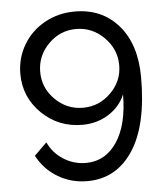

<svg xmlns="http://www.w3.org/2000/svg" viewBox="-52 -762 710 818"><g transform="rotate(-5 303.0 -352.5)"><path d="M289.1 -231Q351.1 -231 400.9 -262.2Q450.7 -293.5 472.2 -345.2Q471.7 -214.8 422.1 -141.4Q372.6 -67.9 290 -67.9Q237.8 -67.9 194.1 -95.7Q150.4 -123.5 128.9 -169.9L75.2 -117.2Q107.4 -57.1 163.8 -23.7Q220.2 9.8 289.1 9.8Q412.6 9.8 483.9 -97.7Q555.2 -205.1 555.2 -410.2Q555.2 -551.8 484.6 -633.3Q414.1 -714.8 297.9 -714.8Q227.5 -714.8 169.2 -682.6Q110.8 -650.4 77.4 -594Q43.9 -537.6 43.9 -470.2Q43.9 -370.6 115.2 -300.8Q186.5 -231 289.1 -231ZM466.8 -470.2Q466.8 -402.3 416.7 -352.8Q366.7 -303.2 297.9 -303.2Q229 -303.2 179 -352.8Q128.9 -402.3 128.9 -471.2Q128.9 -540 178.5 -590.1Q228 -640.1 296.9 -640.1Q365.7 -640.1 416.3 -589.6Q466.8 -539.1 466.8 -470.2Z"/></g></svg>

Font: Rawline Medium
Style: Regular
Weight: 500
Designer: Matt McInerney, Pablo Impallari, Rodrigo Fuenzalida
Foundry: Matt McInerney, Pablo Impallari, Rodrigo Fuenzalida
Version: Version 4.020;PS 004.020;hotconv 1.0.88;makeotf.lib2.5.64775